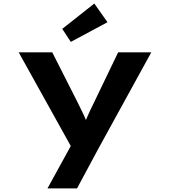

<svg xmlns="http://www.w3.org/2000/svg" viewBox="-20 -823 950 1073"><path d="M245.3 230 401.1 -53.6 393.5 25.4 84.4 -530.7H272L416.4 -245.6Q433.7 -211.4 450.1 -176.2Q466.4 -141 477.4 -106.6L439.5 -103.9Q451.9 -132.7 467.9 -170.3Q483.9 -207.8 501.9 -243L640.3 -530.7H825.6L531.3 5L410.4 230ZM375.7 -588.8 327.9 -661.6 507.1 -803.2 580.7 -698.9Z"/></svg>

Font: Lexend Tera
Style: Regular
Weight: 400
Designer: Bonnie Shaver-Troup, Thomas Jockin
Foundry: Lexend
Version: Version 1.007